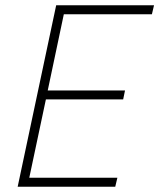

<svg xmlns="http://www.w3.org/2000/svg" viewBox="-20 -708 604 728"><path d="M47 0 193 -688H564L556 -654H222L161 -365H454L447 -331H154L91 -34H425L417 0Z"/></svg>

Font: Saira Semi Condensed Thin
Style: Italic
Weight: 100
Width: 4
Italic angle: -12°
Designer: Hector Gatti with collaboration of the Omnibus-Type team
Foundry: Omnibus-Type
Version: Version 1.001; ttfautohint (v1.8)